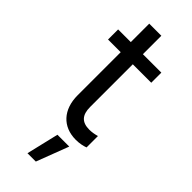

<svg xmlns="http://www.w3.org/2000/svg" viewBox="-275 -663 920 920"><g transform="rotate(45 184.5 -203.0)"><path d="M34.2 -435.5H120.1V-143.6C120.1 -46.9 175.8 13.7 264.6 13.7C290 13.7 311.5 8.8 327.1 2.9V-74.2C309.6 -69.3 292 -66.4 276.4 -66.4C225.6 -66.4 202.1 -91.8 202.1 -146.5V-435.5H327.1V-503.9H202.1V-628.9H120.1V-503.9H34.2ZM265.6 58.6H185.5L146.5 222.7H203.1Z"/></g></svg>

Font: Wanted Sans
Style: Regular
Weight: 400
Designer: Original Design by Kil Hyung-jin and Kang Hanbin, Wanted Lab, Inc; Hangeul from Source Han Sans by Jang Soo-young and Ka
Foundry: Wanted Lab, Inc.
Version: Version 1.001;Glyphs 3.2 (3227)